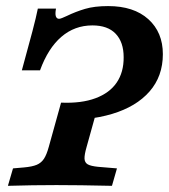

<svg xmlns="http://www.w3.org/2000/svg" viewBox="-20 -602 548 622"><path d="M380.6 -416.6Q380.6 -465.5 354.8 -492.6Q329 -519.7 279.5 -519.7Q221.8 -519.7 178.8 -482.7Q135.8 -445.8 109.7 -374.2H50.8Q72.6 -453.2 84.9 -500.1Q97.2 -546.9 102.6 -574.2H161.4Q158.2 -556.8 161 -549Q163.8 -541.1 171.5 -541.1Q175.1 -541.1 182 -544Q188.9 -546.8 196.6 -550.4Q224.9 -564.1 255.4 -573.2Q285.8 -582.3 330.2 -582.3Q413.5 -582.3 460.6 -539.8Q507.6 -497.3 507.6 -426.6Q507.6 -354.9 464.4 -305.6Q421.3 -256.4 343.3 -233Q265.4 -209.6 162.5 -213.8L177.8 -269.5Q243.8 -266.7 289.4 -283.8Q335.1 -300.8 358 -334.5Q381 -368.2 380.6 -416.6ZM5.6 0 22.1 -56.5 57.8 -59.6Q84.6 -62 99.2 -68.2Q113.7 -74.4 122.4 -87.6Q131 -100.7 137.9 -125.8L170.1 -241.6Q195.9 -238.6 231.6 -241.6Q267.2 -244.6 295.7 -252.2L260.5 -125.8Q253.3 -100.7 253.8 -88Q254.4 -75.3 264.2 -69.6Q273.9 -64 297.6 -61.6L358.9 -56.5L342.7 0Q234.8 -2.4 163.4 -2.4H164.1H162.3Q86.9 -2.4 5.6 0Z"/></svg>

Font: Playfair Micro SmCond SmLight
Style: Italic
Weight: 360
Width: 4
Italic angle: -15.6°
Designer: Claus Eggers Sørensen
Foundry: Claus Eggers Sørensen
Version: Version 2.203;Glyphs 3.3 (3326)